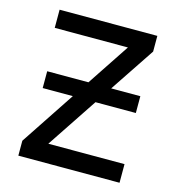

<svg xmlns="http://www.w3.org/2000/svg" viewBox="-98 -723 745 808"><g transform="rotate(15 275.0 -319.0)"><path d="M79.6 -374.5V-301.3H210.9L54.2 -64.9V0H495.1V-81.1H163.1L309.6 -301.3H485.4V-374.5H358.4L488.8 -569.8V-638.2H63V-559.1H381.8L259.3 -374.5Z"/></g></svg>

Font: CodeNewRoman Nerd Font Mono
Style: Regular
Weight: 400
Monospace: yes
Designer: Sam Radian
Foundry: Code New Roman
Version: Version 2.00 November 29, 2014;Nerd Fonts 3.2.1